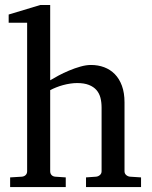

<svg xmlns="http://www.w3.org/2000/svg" viewBox="-20 -757 614 777"><path d="M328.1 0V-39.1L369.1 -42Q377.9 -43 384.5 -48.8Q391.1 -54.7 391.1 -64V-321.8Q391.1 -343.3 386.5 -361.3Q381.8 -379.4 370.4 -392.6Q358.9 -405.8 339.8 -413.3Q320.8 -420.9 292 -420.9Q278.8 -420.9 264.2 -418.7Q249.5 -416.5 235.1 -412.6Q220.7 -408.7 207.3 -403.3Q193.8 -397.9 183.1 -392.1V-64Q183.1 -54.7 188.5 -48.8Q193.8 -43 203.1 -42L246.1 -39.1V0H21V-39.1L68.8 -42Q78.1 -43 84 -48.8Q89.8 -54.7 89.8 -64V-665H15.1V-698.2L143.1 -736.8H183.1V-432.1Q196.8 -440.4 216.8 -451.2Q236.8 -461.9 259.5 -471.4Q282.2 -481 305.4 -487.5Q328.6 -494.1 348.1 -494.1Q377 -494.1 401.6 -484.9Q426.3 -475.6 444.6 -457Q462.9 -438.5 473.4 -409.9Q483.9 -381.3 483.9 -342.8V-64Q483.9 -54.7 490.5 -48.8Q497.1 -43 505.9 -42L550.8 -39.1V0Z"/></svg>

Font: Charis SIL APac
Style: Regular
Weight: 400
Foundry: SIL International
Version: Version 5.000